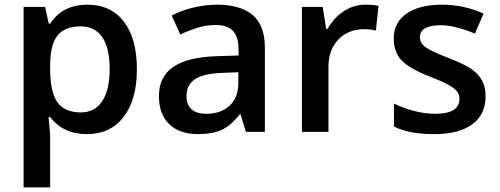

<svg xmlns="http://www.w3.org/2000/svg" viewBox="-20 -570 2161 830"><path d="M356 9.8Q253.4 9.8 196.8 -64H189.9Q196.8 4.4 196.8 19V240.2H82V-540H174.8Q178.7 -524.9 190.9 -467.8H196.8Q250.5 -549.8 357.9 -549.8Q459 -549.8 515.4 -476.6Q571.8 -403.3 571.8 -271Q571.8 -138.7 514.4 -64.5Q457 9.8 356 9.8ZM328.1 -456.1Q259.8 -456.1 228.3 -416Q196.8 -376 196.8 -288.1V-271Q196.8 -172.4 228 -128.2Q259.3 -84 330.1 -84Q389.6 -84 421.9 -132.8Q454.1 -181.6 454.1 -272Q454.1 -362.8 422.1 -409.4Q390.1 -456.1 328.1 -456.1Z M1043 0 1020 -75.2H1016.1Q977.1 -25.9 937.5 -8.1Q897.9 9.8 835.9 9.8Q756.3 9.8 711.7 -33.2Q667 -76.2 667 -154.8Q667 -238.3 729 -280.8Q791 -323.2 918 -327.1L1011.2 -330.1V-358.9Q1011.2 -410.6 987.1 -436.3Q962.9 -461.9 912.1 -461.9Q870.6 -461.9 832.5 -449.7Q794.4 -437.5 759.3 -420.9L722.2 -502.9Q766.1 -525.9 818.4 -537.8Q870.6 -549.8 917 -549.8Q1020 -549.8 1072.5 -504.9Q1125 -460 1125 -363.8V0ZM872.1 -78.1Q934.6 -78.1 972.4 -113Q1010.3 -147.9 1010.3 -210.9V-257.8L940.9 -254.9Q859.9 -252 823 -227.8Q786.1 -203.6 786.1 -153.8Q786.1 -117.7 807.6 -97.9Q829.1 -78.1 872.1 -78.1Z M1559.1 -549.8Q1593.8 -549.8 1616.2 -544.9L1605 -438Q1580.6 -443.8 1554.2 -443.8Q1485.4 -443.8 1442.6 -398.9Q1399.9 -354 1399.9 -282.2V0H1285.2V-540H1375L1390.1 -444.8H1396Q1422.9 -493.2 1466.1 -521.5Q1509.3 -549.8 1559.1 -549.8Z M2079.1 -153.8Q2079.1 -74.7 2021.5 -32.5Q1963.9 9.8 1856.4 9.8Q1748.5 9.8 1683.1 -22.9V-122.1Q1778.3 -78.1 1860.4 -78.1Q1966.3 -78.1 1966.3 -142.1Q1966.3 -162.6 1954.6 -176.3Q1942.9 -189.9 1916 -204.6Q1889.2 -219.2 1841.3 -237.8Q1748 -273.9 1715.1 -310.1Q1682.1 -346.2 1682.1 -403.8Q1682.1 -473.1 1738 -511.5Q1793.9 -549.8 1890.1 -549.8Q1985.4 -549.8 2070.3 -511.2L2033.2 -424.8Q1945.8 -460.9 1886.2 -460.9Q1795.4 -460.9 1795.4 -409.2Q1795.4 -383.8 1819.1 -366.2Q1842.8 -348.6 1922.4 -317.9Q1989.3 -292 2019.5 -270.5Q2049.8 -249 2064.5 -220.9Q2079.1 -192.9 2079.1 -153.8Z"/></svg>

Font: f2_56222          
Style: Regular
Weight: 600
Foundry: Ascender Corporation
Version: Version 1.10